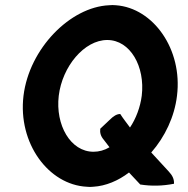

<svg xmlns="http://www.w3.org/2000/svg" viewBox="-20 -735 754 768"><path d="M74 -352C51 -162 174 4 327 12C335 13 345 13 353 12C403 9 453 -12 496 -45L541 3C586 10 630 9 676 0C677 -18 670 -33 655 -49L585 -125C640 -188 678 -268 688 -352C711 -538 593 -703 444 -714C435 -715 425 -715 416 -714C261 -707 97 -541 74 -352ZM215 -352C229 -469 317 -575 409 -575C501 -575 561 -469 547 -352C541 -306 524 -261 500 -225C487 -243 473 -260 461 -279C447 -279 434 -271 418 -255L381 -220C379 -204 383 -190 395 -176L418 -146C398 -134 376 -128 354 -128C262 -128 201 -235 215 -352Z"/></svg>

Font: Bluebird
Style: NrwObl
Weight: 400
Designer: Jasper
Foundry: Cannot Into Space Fonts
Version: Version 0.98